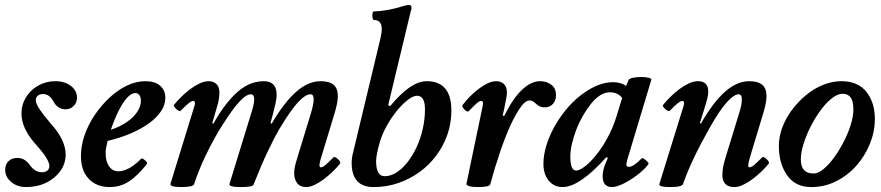

<svg xmlns="http://www.w3.org/2000/svg" viewBox="-20 -745 3569 778"><path d="M86 13Q50 13 25.5 -7.5Q1 -28 1 -57Q1 -79 14.5 -92Q28 -105 50 -105Q81 -105 101 -76Q122 -47 150 -47Q164 -47 172 -54Q180 -61 180 -72Q180 -86 166.5 -107.5Q153 -129 123 -162Q95 -194 81 -224.5Q67 -255 67 -285Q67 -321 85.5 -351Q104 -381 135.5 -398.5Q167 -416 204 -416Q242 -416 267 -397Q292 -378 292 -349Q292 -329 278.5 -315.5Q265 -302 245 -302Q231 -302 218 -310Q205 -318 197 -333Q181 -364 154 -364Q146 -364 139 -361Q132 -358 128.5 -352.5Q125 -347 125 -339Q125 -326 140 -303Q155 -280 185 -245Q216 -211 231 -179.5Q246 -148 246 -119Q246 -82 224.5 -52Q203 -22 167 -4.5Q131 13 86 13Z M425 13Q371 13 339.5 -20.5Q308 -54 308 -112Q308 -155 323 -198Q338 -241 364.5 -280Q391 -319 424.5 -350Q458 -381 495 -398.5Q532 -416 569 -416Q607 -416 628.5 -398Q650 -380 650 -348Q650 -321 633 -295Q616 -269 584.5 -246Q553 -223 510 -204.5Q467 -186 416 -174Q412 -156 410 -146Q408 -136 408 -125Q408 -91 422 -71Q436 -51 460 -51Q474 -51 489.5 -57Q505 -63 521 -74.5Q537 -86 551 -101Q554 -105 561 -100.5Q568 -96 573 -90Q578 -84 575 -80Q535 -30 500.5 -8.5Q466 13 425 13ZM429 -219Q465 -231 492.5 -249.5Q520 -268 535.5 -291Q551 -314 551 -336Q551 -350 545 -359Q539 -368 528 -368Q513 -368 496 -350Q479 -332 462 -298.5Q445 -265 429 -219Z M715 13Q666 13 671 -1L768 -316Q771 -325 769.5 -330.5Q768 -336 763 -336Q756 -336 743.5 -326Q731 -316 712 -296Q709 -293 701.5 -297.5Q694 -302 688.5 -309.5Q683 -317 685 -320Q697 -335 713.5 -351.5Q730 -368 749 -382.5Q768 -397 788 -406.5Q808 -416 826 -416Q845 -416 857 -404.5Q869 -393 869 -371Q869 -360 867 -344.5Q865 -329 857 -304L840 -246L845 -244Q864 -279 885.5 -308.5Q907 -338 929 -360Q958 -389 987.5 -402.5Q1017 -416 1049 -416Q1101 -416 1101 -361Q1101 -347 1097 -328.5Q1093 -310 1087 -287L1076 -246L1081 -244Q1131 -330 1180 -373Q1229 -416 1279 -416Q1314 -416 1331.5 -401.5Q1349 -387 1349 -355Q1349 -342 1345.5 -324.5Q1342 -307 1336 -287L1279 -99Q1274 -81 1274.5 -74Q1275 -67 1280 -67Q1288 -67 1300 -77.5Q1312 -88 1331 -107Q1334 -111 1342 -106Q1350 -101 1355.5 -93.5Q1361 -86 1358 -82Q1346 -67 1329 -50.5Q1312 -34 1293 -19.5Q1274 -5 1255 4Q1236 13 1221 13Q1196 13 1184 -3Q1172 -19 1172 -43Q1172 -55 1174.5 -68Q1177 -81 1186 -110L1239 -283Q1245 -303 1248 -318Q1251 -333 1251 -343Q1251 -363 1238 -363Q1224 -363 1206.5 -348.5Q1189 -334 1171.5 -311.5Q1154 -289 1138 -264Q1122 -239 1110 -219Q1092 -188 1065.5 -132.5Q1039 -77 1007 4Q1003 13 954 13Q906 13 910 0L997 -283Q1004 -304 1007 -318.5Q1010 -333 1010 -343Q1010 -363 997 -363Q981 -363 961 -344Q941 -325 920.5 -296.5Q900 -268 882 -239.5Q864 -211 853 -191Q834 -158 811 -110Q788 -62 766 2Q765 7 751.5 10Q738 13 715 13Z M1494 13Q1405 13 1405 -85Q1405 -96 1406.5 -106.5Q1408 -117 1411 -128L1521 -587Q1524 -601 1525.5 -610Q1527 -619 1527 -626Q1527 -664 1496 -664Q1491 -664 1489.5 -673Q1488 -682 1489.5 -690.5Q1491 -699 1496 -699Q1520 -699 1553 -705Q1586 -711 1616 -721Q1631 -725 1636 -725Q1647 -725 1647 -716Q1647 -710 1647 -707Q1647 -704 1645 -702L1553 -319L1561 -315Q1644 -416 1709 -416Q1809 -416 1809 -297Q1809 -246 1793 -200Q1777 -154 1748 -115Q1719 -76 1679.5 -47.5Q1640 -19 1593 -3Q1546 13 1494 13ZM1538 -31Q1563 -31 1586.5 -46Q1610 -61 1631 -87.5Q1652 -114 1668 -148.5Q1684 -183 1693 -222.5Q1702 -262 1702 -302Q1702 -357 1670 -357Q1654 -357 1631.5 -339.5Q1609 -322 1586.5 -294Q1564 -266 1546 -233Q1528 -200 1519 -169Q1512 -145 1508 -125Q1504 -105 1504 -93Q1504 -31 1538 -31Z M1918 13Q1892 13 1880.5 9Q1869 5 1870 0L1936 -316Q1937 -322 1937 -324.5Q1937 -327 1937 -329Q1937 -332 1935 -334Q1933 -336 1929 -336Q1922 -336 1910.5 -325.5Q1899 -315 1879 -294Q1876 -291 1868.5 -296Q1861 -301 1856 -308.5Q1851 -316 1855 -320Q1866 -335 1882 -351.5Q1898 -368 1916.5 -382.5Q1935 -397 1954 -406.5Q1973 -416 1991 -416Q2010 -416 2022 -404.5Q2034 -393 2034 -371Q2034 -360 2031 -344.5Q2028 -329 2023 -304L2017 -277L2023 -275Q2058 -346 2095 -381Q2132 -416 2169 -416Q2194 -416 2213.5 -402Q2233 -388 2233 -359Q2233 -338 2220.5 -324Q2208 -310 2188 -310Q2172 -310 2162 -317Q2152 -324 2144 -331Q2136 -338 2126 -338Q2110 -338 2092 -314Q2074 -290 2051 -243Q2029 -195 2008 -134Q1987 -73 1967 0Q1966 7 1953.5 10Q1941 13 1918 13Z M2260 13Q2225 13 2203.5 -13Q2182 -39 2182 -81Q2182 -115 2193 -152.5Q2204 -190 2224 -227Q2244 -264 2271 -297.5Q2298 -331 2330 -356.5Q2362 -382 2396 -397Q2430 -412 2465 -412Q2495 -412 2517 -397L2527 -421Q2530 -427 2545 -430Q2560 -433 2577.5 -433Q2595 -433 2608 -430Q2621 -427 2619 -421L2521 -95Q2520 -88 2519 -85Q2518 -82 2518 -79Q2518 -69 2528 -69Q2538 -69 2550 -77Q2562 -85 2580 -103Q2583 -106 2590.5 -101Q2598 -96 2604 -89.5Q2610 -83 2607 -79Q2591 -58 2563 -36.5Q2535 -15 2506.5 -1Q2478 13 2460 13Q2441 13 2431.5 2Q2422 -9 2422 -31Q2422 -42 2424.5 -54Q2427 -66 2431 -76L2443 -105L2437 -108Q2328 13 2260 13ZM2314 -54Q2325 -54 2340 -63.5Q2355 -73 2372 -90Q2389 -107 2406 -130Q2423 -153 2438 -180Q2451 -203 2460.5 -225.5Q2470 -248 2477 -270L2501 -348Q2484 -371 2451 -371Q2431 -371 2411.5 -358.5Q2392 -346 2374.5 -324Q2357 -302 2341.5 -275Q2326 -248 2315 -219Q2304 -190 2297.5 -162Q2291 -134 2291 -111Q2291 -54 2314 -54Z M2696 13Q2647 13 2652 0L2750 -316Q2753 -326 2751.5 -331Q2750 -336 2745 -336Q2738 -336 2725.5 -326Q2713 -316 2694 -296Q2691 -293 2683 -297.5Q2675 -302 2669.5 -309.5Q2664 -317 2667 -320Q2679 -335 2695.5 -351.5Q2712 -368 2731 -382.5Q2750 -397 2770 -406.5Q2790 -416 2808 -416Q2850 -416 2850 -374Q2850 -361 2845.5 -343.5Q2841 -326 2834 -304L2816 -246L2820 -244Q2869 -330 2917.5 -373Q2966 -416 3016 -416Q3051 -416 3068.5 -401.5Q3086 -387 3086 -355Q3086 -342 3082.5 -324.5Q3079 -307 3073 -287L3025 -128Q3015 -96 3012.5 -81.5Q3010 -67 3017 -67Q3025 -67 3037 -77.5Q3049 -88 3068 -107Q3072 -111 3079.5 -106Q3087 -101 3092.5 -93.5Q3098 -86 3095 -82Q3083 -67 3066 -50.5Q3049 -34 3029.5 -19.5Q3010 -5 2991 4Q2972 13 2956 13Q2907 13 2907 -37Q2907 -51 2910.5 -69.5Q2914 -88 2921 -110L2974 -283Q2982 -308 2984 -320.5Q2986 -333 2986 -343Q2986 -363 2973 -363Q2954 -363 2925 -330.5Q2896 -298 2859 -233Q2822 -168 2794 -110Q2766 -52 2748 0Q2744 13 2696 13Z M3267 13Q3203 13 3169.5 -34.5Q3136 -82 3136 -154Q3136 -191 3150 -228.5Q3164 -266 3189 -299.5Q3214 -333 3246 -359.5Q3278 -386 3315 -401Q3352 -416 3389 -416Q3457 -416 3491 -372.5Q3525 -329 3525 -263Q3525 -212 3505 -162.5Q3485 -113 3450 -73.5Q3415 -34 3368 -10.5Q3321 13 3267 13ZM3277 -42Q3295 -42 3317 -60Q3339 -78 3360 -107Q3381 -136 3399 -171Q3417 -206 3427.5 -240Q3438 -274 3438 -302Q3438 -335 3427 -350Q3416 -365 3394 -365Q3374 -365 3350.5 -346.5Q3327 -328 3305 -298Q3283 -268 3265 -232.5Q3247 -197 3236 -162Q3225 -127 3225 -99Q3225 -71 3237.5 -56.5Q3250 -42 3277 -42Z"/></svg>

Font: Junicode VF
Style: Italic
Weight: 400
Italic angle: -11°
Designer: Peter S. Baker
Version: Version 2.209